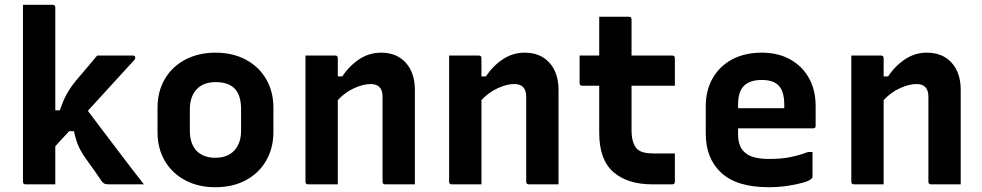

<svg xmlns="http://www.w3.org/2000/svg" viewBox="-20 -770 4100 802"><path d="M211 0H87Q76 0 76 -11V-750H200Q211 -750 211 -739V-309H230Q244 -351 259.5 -378.5Q275 -406 298 -434Q318 -457 338 -481Q358 -505 386 -538H535Q545 -538 545 -529Q545 -526 544 -523.5Q543 -521 537 -515Q487 -460 439.5 -408.5Q392 -357 347 -307Q406 -229 463.5 -153Q521 -77 581 0H434Q422 0 416 -3Q410 -6 404 -14Q397 -25 377 -53.5Q357 -82 336 -111Q316 -140 306 -164Q296 -188 289 -222H269Q254 -206 239.5 -190.5Q225 -175 211 -159Z M880 -550Q952 -550 1006.5 -521Q1061 -492 1091.5 -440Q1122 -388 1122 -320V-219Q1122 -151 1091.5 -98.5Q1061 -46 1006.5 -17Q952 12 880 12Q808 12 753.5 -17Q699 -46 668.5 -98Q638 -150 638 -218V-319Q638 -388 668.5 -440Q699 -492 754 -521Q809 -550 880 -550ZM881 -427Q829 -427 801 -396.5Q773 -366 773 -313V-225Q773 -168 803 -138Q832 -111 879 -111Q931 -111 959 -141.5Q987 -172 987 -225V-313Q987 -374 959 -401Q933 -427 881 -427Z M1391 0H1267Q1256 0 1256 -11V-538H1380Q1391 -538 1391 -527V-451H1410Q1439 -495 1480.5 -522.5Q1522 -550 1572 -550Q1637 -550 1675 -508Q1713 -466 1713 -394V0H1589Q1578 0 1578 -11V-366Q1578 -419 1528 -419Q1498 -419 1460 -402Q1422 -385 1391 -352Z M1991 0H1867Q1856 0 1856 -11V-538H1980Q1991 -538 1991 -527V-451H2010Q2039 -495 2080.5 -522.5Q2122 -550 2172 -550Q2237 -550 2275 -508Q2313 -466 2313 -394V0H2189Q2178 0 2178 -11V-366Q2178 -419 2128 -419Q2098 -419 2060 -402Q2022 -385 1991 -352Z M2799 -129V-11Q2799 0 2788 0H2705Q2601 0 2542 -51.5Q2483 -103 2483 -215V-412H2412Q2401 -412 2401 -423V-538H2483V-700H2607Q2618 -700 2618 -689V-538H2788Q2799 -538 2799 -527V-412H2618V-227Q2618 -170 2642 -147Q2661 -129 2710 -129Z M3162 -550Q3230 -550 3280.5 -522Q3331 -494 3359 -444Q3387 -394 3387 -327V-244Q3387 -234 3377 -234H3063V-210Q3063 -160 3088 -136Q3104 -120 3130.5 -113Q3157 -106 3192 -106Q3245 -106 3283 -114Q3321 -122 3355 -135H3374V-32Q3374 -28 3370 -24Q3362 -15 3334 -7Q3306 1 3268 6.5Q3230 12 3191 12Q3058 12 2993 -48Q2928 -108 2928 -212V-326Q2928 -393 2957 -443.5Q2986 -494 3038.5 -522Q3091 -550 3162 -550ZM3162 -436Q3113 -436 3088 -412Q3063 -388 3063 -332V-318H3256V-332Q3256 -390 3231 -414Q3209 -436 3162 -436Z M3671 0H3547Q3536 0 3536 -11V-538H3660Q3671 -538 3671 -527V-451H3690Q3719 -495 3760.5 -522.5Q3802 -550 3852 -550Q3917 -550 3955 -508Q3993 -466 3993 -394V0H3869Q3858 0 3858 -11V-366Q3858 -419 3808 -419Q3778 -419 3740 -402Q3702 -385 3671 -352Z"/></svg>

Font: Recursive Sn Lnr St
Style: Bold
Weight: 700
Version: Version 1.079;hotconv 1.0.112;makeotfexe 2.5.65598; ttfautoh